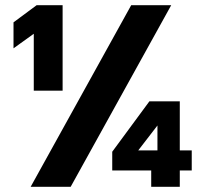

<svg xmlns="http://www.w3.org/2000/svg" viewBox="-20 -719 790 739"><path d="M110 -589 32 -533V-633L121 -699H221V-370H110ZM485 -699H639L252 0H98ZM562 -63H412V-135L555 -329H672V-140H718V-63H672V0H562ZM586 -140V-236L512 -140Z"/></svg>

Font: Prompt SemiBold
Style: Regular
Weight: 600
Designer: Katatrad Team
Foundry: CadsonDemak
Version: Version 1.001